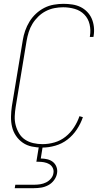

<svg xmlns="http://www.w3.org/2000/svg" viewBox="-20 -763 540 1003"><path d="M200 8Q173 8 146.5 2.5Q120 -3 99 -17.5Q78 -32 63.5 -53.5Q49 -75 43 -100.5Q37 -126 37.5 -153.5Q38 -181 42 -208L99 -553Q103 -578 111.5 -602.5Q120 -627 134 -650Q148 -673 168 -691.5Q188 -710 211.5 -722Q235 -734 261 -738.5Q287 -743 311 -743Q335 -743 358 -739.5Q381 -736 400.5 -726.5Q420 -717 435.5 -701Q451 -685 459.5 -665Q468 -645 470.5 -622Q473 -599 469 -575L468 -570H449L450 -575Q455 -606 448 -636Q441 -666 420.5 -687Q400 -708 370.5 -716.5Q341 -725 310 -725Q287 -725 264 -720.5Q241 -716 219.5 -705Q198 -694 180 -676.5Q162 -659 149.5 -638.5Q137 -618 130 -595.5Q123 -573 119 -550L62 -205Q58 -181 57 -156Q56 -131 62 -108.5Q68 -86 80 -66Q92 -46 111 -33.5Q130 -21 153.5 -15.5Q177 -10 202 -10Q233 -10 264.5 -19Q296 -28 322 -48.5Q348 -69 366.5 -97.5Q385 -126 395 -156L413 -151Q402 -118 381.5 -87Q361 -56 332.5 -34Q304 -12 269 -2Q234 8 200 8ZM57 220 60 202H160Q175 202 190.5 199.5Q206 197 220.5 190Q235 183 246 170Q257 157 259 142Q262 127 255.5 114Q249 101 236.5 94Q224 87 209.5 84.5Q195 82 180 82H170L185 -10H205L193 65Q210 65 227 69Q244 73 256.5 83Q269 93 275 109Q281 125 278 142Q275 161 262.5 178Q250 195 232 204.5Q214 214 195 217Q176 220 157 220Z"/></svg>

Font: Iosevka Term Curly Thin
Style: Italic
Weight: 100
Italic angle: -9°
Designer: Belleve Invis
Foundry: Belleve Invis
Version: Version 32.3.0